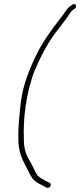

<svg xmlns="http://www.w3.org/2000/svg" viewBox="-20 -694 393 941"><path d="M82 -192C74 -124 68 -62 70 -5C72 44 83 77 103 113C114 135 123 155 135 174C149 199 179 209 207 225C218 230 230 222 229 210C227 200 213 198 200 191V190C190 184 181 181 171 172C159 163 151 145 145 131C140 121 134 109 126 95C108 65 96 33 97 -12C93 -107 106 -235 150 -349C181 -421 220 -496 265 -550C286 -578 306 -603 323 -629C328 -636 331 -641 336 -645H337L347 -652C349 -654 352 -657 353 -661C354 -667 350 -674 344 -674C336 -674 331 -669 325 -664H324C306 -651 298 -631 278 -607C238 -554 195 -499 162 -433C127 -362 92 -279 82 -192ZM264 -545V-546Z"/></svg>

Font: Stray Cat
Style: LtObl
Weight: 300
Version: Version 1.0